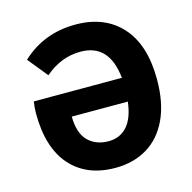

<svg xmlns="http://www.w3.org/2000/svg" viewBox="-108 -836 955 956"><g transform="rotate(-15 369.5 -357.5)"><path d="M59 -352Q59 -380 64 -412H518Q500 -591 352 -591Q251 -591 168 -519L85 -621Q199 -728 363 -728Q513 -728 599 -633Q685 -538 685 -359Q685 -239 646 -155.5Q607 -72 536.5 -29.5Q466 13 372 13Q225 13 142 -80.5Q59 -174 59 -352ZM374 -124Q432 -124 469 -165Q506 -206 516 -290H227Q228 -204 268 -164Q308 -124 374 -124Z"/></g></svg>

Font: Nebula Sans Bold
Style: Regular
Weight: 700
Designer: Paul D. Hunt for Adobe (as Source Sans)
Foundry: Nebula Entertainment & Broadcasting LLC
Version: Version 1.010